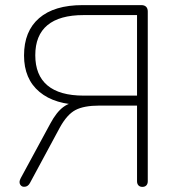

<svg xmlns="http://www.w3.org/2000/svg" viewBox="-20 -725 694 751"><path d="M516 -16V-312H369Q308 -312 275 -294.5Q242 -277 214 -226L97 -9Q90 4 77.5 5.5Q65 7 59 -3Q53 -13 61 -28L177 -242Q201 -287 228.5 -307Q256 -327 294 -327H313L303 -315Q195 -315 134.5 -365.5Q74 -416 74 -508Q74 -603 133 -654Q192 -705 303 -705H533Q545 -705 551.5 -698.5Q558 -692 558 -680V-16Q558 -6 552.5 0Q547 6 537 6Q527 6 521.5 0Q516 -6 516 -16ZM516 -351V-666H307Q213 -666 165.5 -626.5Q118 -587 118 -509Q118 -431 165.5 -391Q213 -351 307 -351Z"/></svg>

Font: SN Pro Thin
Style: Regular
Weight: 200
Designer: Tobias Whetton
Foundry: Supernotes
Version: Version 1.003;Glyphs 3.3 (3324)